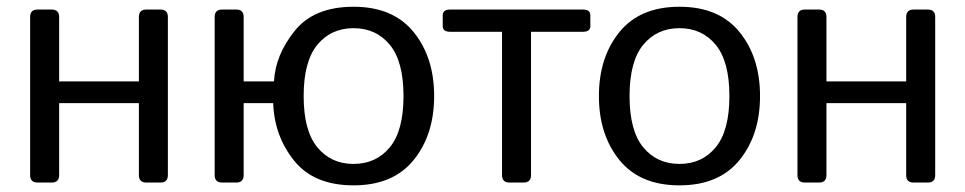

<svg xmlns="http://www.w3.org/2000/svg" viewBox="-20 -541 2861 569"><path d="M91.3 0Q69.3 0 69.3 -22V-490.7Q69.3 -512.7 91.3 -512.7H133.3Q155.3 -512.7 155.3 -490.7V-299.8H391.6V-490.7Q391.6 -512.7 413.6 -512.7H455.6Q477.5 -512.7 477.5 -490.7V-22Q477.5 0 455.6 0H413.6Q391.6 0 391.6 -22V-235.4H155.3V-22Q155.3 0 133.3 0Z M638.2 0Q616.2 0 616.2 -22V-490.7Q616.2 -512.7 638.2 -512.7H680.2Q702.1 -512.7 702.1 -490.7V-299.8H792Q795.9 -377.9 853.3 -449.5Q910.6 -521 1027.8 -521Q1145 -521 1205.8 -446Q1266.6 -371.1 1266.6 -256.3Q1266.6 -141.6 1205.8 -66.7Q1145 8.3 1027.8 8.3Q910.6 8.3 851.8 -64.7Q793 -137.7 789.6 -235.4H702.1V-22Q702.1 0 680.2 0ZM879.9 -256.3Q879.9 -153.8 920.4 -104.5Q960.9 -55.2 1027.8 -55.2Q1094.7 -55.2 1135.3 -104.5Q1175.8 -153.8 1175.8 -256.3Q1175.8 -358.9 1135.3 -408.2Q1094.7 -457.5 1027.8 -457.5Q960.9 -457.5 920.4 -408.2Q879.9 -358.9 879.9 -256.3Z M1314 -446.8Q1292 -446.8 1292 -463.9V-495.6Q1292 -512.7 1314 -512.7H1707.5Q1729.5 -512.7 1729.5 -495.6V-463.9Q1729.5 -446.8 1707.5 -446.8H1553.7V-22Q1553.7 0 1531.7 0H1489.7Q1467.8 0 1467.8 -22V-446.8Z M1754.9 -256.3Q1754.9 -371.1 1815.7 -446Q1876.5 -521 1993.7 -521Q2110.8 -521 2171.6 -446Q2232.4 -371.1 2232.4 -256.3Q2232.4 -141.6 2171.6 -66.7Q2110.8 8.3 1993.7 8.3Q1876.5 8.3 1815.7 -66.7Q1754.9 -141.6 1754.9 -256.3ZM1845.7 -256.3Q1845.7 -153.8 1886.2 -104.5Q1926.8 -55.2 1993.7 -55.2Q2060.5 -55.2 2101.1 -104.5Q2141.6 -153.8 2141.6 -256.3Q2141.6 -358.9 2101.1 -408.2Q2060.5 -457.5 1993.7 -457.5Q1926.8 -457.5 1886.2 -408.2Q1845.7 -358.9 1845.7 -256.3Z M2365.2 0Q2343.3 0 2343.3 -22V-490.7Q2343.3 -512.7 2365.2 -512.7H2407.2Q2429.2 -512.7 2429.2 -490.7V-299.8H2665.5V-490.7Q2665.5 -512.7 2687.5 -512.7H2729.5Q2751.5 -512.7 2751.5 -490.7V-22Q2751.5 0 2729.5 0H2687.5Q2665.5 0 2665.5 -22V-235.4H2429.2V-22Q2429.2 0 2407.2 0Z"/></svg>

Font: Istok
Style: Regular
Weight: 500
Designer: Andrey V. Panov
Foundry: Andrey V. Panov
Version: Version 1.0.3